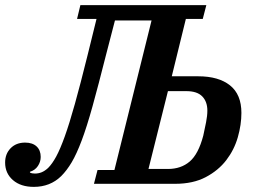

<svg xmlns="http://www.w3.org/2000/svg" viewBox="-53 -718 993 750"><path d="M79 12Q28 12 -2.5 -14.5Q-33 -41 -33 -83Q-33 -117 -11.5 -139Q10 -161 45 -161Q74 -161 90 -146Q106 -131 106 -105Q106 -86 95 -69.5Q84 -53 64 -47V-44Q71 -40 83 -40Q97 -40 109.5 -45Q122 -50 135 -62Q151 -78 166.5 -106.5Q182 -135 200 -185Q218 -235 239.5 -312Q261 -389 289 -502L324 -644H248L261 -698H753L739 -644H673L618 -420H721Q801 -420 845.5 -384.5Q890 -349 890 -277Q890 -231 876 -182Q862 -133 831 -92.5Q800 -52 750.5 -26Q701 0 631 0H314L328 -54H394L539 -638H396L361 -503Q331 -384 308.5 -303Q286 -222 266 -169Q246 -116 227 -84Q208 -52 186 -30Q143 12 79 12ZM603 -58Q654 -58 688 -87Q722 -116 741 -188Q747 -215 752 -240.5Q757 -266 757 -286Q757 -321 737 -341.5Q717 -362 675 -362H603L527 -58Z"/></svg>

Font: IBM Plex Serif SmBld
Style: Italic
Weight: 600
Italic angle: -14°
Designer: Mike Abbink, Paul van der Laan, Pieter van Rosmalen
Foundry: Bold Monday
Version: Version 3.001